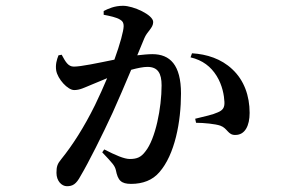

<svg xmlns="http://www.w3.org/2000/svg" viewBox="-20 -595 1040 663"><path d="M638 -397C680 -387 708 -365 728 -333C748 -301 754 -265 755 -243C756 -223 749 -214 732 -207C715 -199 687 -193 654 -185L657 -171C684 -171 724 -167 741 -161C766 -152 767 -128 793 -129C826 -129 842 -161 842 -205C842 -264 823 -318 782 -356C744 -392 694 -408 643 -411ZM338 -544C359 -540 383 -535 395 -527C404 -522 407 -515 407 -505C407 -489 395 -444 375 -389C316 -377 260 -365 235 -365C215 -365 206 -382 193 -406L182 -404C176 -389 171 -372 174 -352C179 -322 214 -284 236 -284C256 -284 270 -292 297 -303L350 -325C337 -294 323 -263 308 -232C270 -155 230 -93 192 -46C178 -29 175 -20 175 2C175 30 193 48 211 48C231 48 243 41 258 13C286 -34 334 -130 369 -206C388 -248 412 -304 433 -354C455 -360 475 -364 489 -364C525 -364 538 -342 538 -300C538 -223 517 -115 482 -72C467 -52 453 -46 428 -46C409 -46 379 -59 340 -79L333 -69C370 -30 376 -23 380 -8C387 28 398 40 433 40C473 40 507 27 530 0C584 -61 605 -175 605 -272C605 -371 567 -408 506 -408C492 -408 472 -406 454 -404L478 -462C488 -487 509 -498 509 -519C509 -544 440 -575 405 -575C375 -575 354 -565 338 -557Z"/></svg>

Font: Noto Serif HK SemiBold
Style: Regular
Weight: 600
Designer: Ryoko NISHIZUKA 西塚涼子 (kana & ideographs); Frank Grießhammer (Latin, Greek & Cyrillic); Wenlong ZHANG 张文龙 (bopomofo); San
Foundry: Adobe
Version: Version 2.001;hotconv 1.1.0;makeotfexe 2.6.0